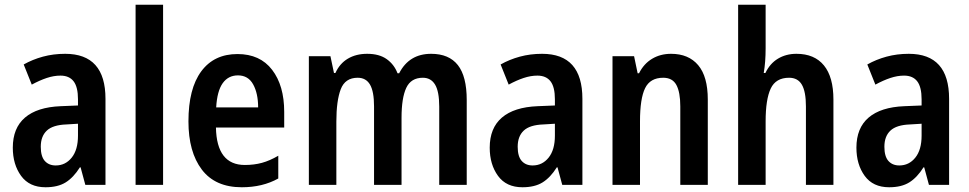

<svg xmlns="http://www.w3.org/2000/svg" viewBox="-20 -780 4086 810"><path d="M255 -553Q425 -553 425 -363V0H340L320 -74H317Q290 -31 257 -10.5Q224 10 172 10Q104 10 69 -38Q34 -86 34 -157Q34 -240 85.5 -284Q137 -328 236 -332L309 -335V-361Q309 -413 290.5 -437Q272 -461 235 -461Q207 -461 177 -451Q147 -441 114 -423L80 -508Q117 -529 161 -541Q205 -553 255 -553ZM260 -255Q203 -253 177.5 -229Q152 -205 152 -161Q152 -120 169 -101Q186 -82 215 -82Q256 -82 282.5 -115Q309 -148 309 -208V-258Z M668 0H552V-760H668Z M982 -552Q1077 -552 1128 -485.5Q1179 -419 1179 -308V-242H891Q894 -84 1013 -84Q1052 -84 1085 -93Q1118 -102 1154 -123V-27Q1088 10 1000 10Q888 10 831.5 -64.5Q775 -139 775 -268Q775 -406 829 -479Q883 -552 982 -552ZM984 -462Q943 -462 919.5 -429Q896 -396 892 -327H1069Q1069 -386 1048 -424Q1027 -462 984 -462Z M1799 -553Q1874 -553 1911.5 -505.5Q1949 -458 1949 -358V0H1833V-330Q1833 -394 1815.5 -423Q1798 -452 1764 -452Q1714 -452 1694 -409.5Q1674 -367 1674 -283V0H1558V-331Q1558 -394 1541 -423Q1524 -452 1489 -452Q1436 -452 1417.5 -403.5Q1399 -355 1399 -267V0H1283V-543H1374L1389 -472H1395Q1413 -512 1447.5 -532.5Q1482 -553 1529 -553Q1580 -553 1611.5 -530.5Q1643 -508 1657 -471H1664Q1706 -553 1799 -553Z M2267 -553Q2437 -553 2437 -363V0H2352L2332 -74H2329Q2302 -31 2269 -10.5Q2236 10 2184 10Q2116 10 2081 -38Q2046 -86 2046 -157Q2046 -240 2097.5 -284Q2149 -328 2248 -332L2321 -335V-361Q2321 -413 2302.5 -437Q2284 -461 2247 -461Q2219 -461 2189 -451Q2159 -441 2126 -423L2092 -508Q2129 -529 2173 -541Q2217 -553 2267 -553ZM2272 -255Q2215 -253 2189.5 -229Q2164 -205 2164 -161Q2164 -120 2181 -101Q2198 -82 2227 -82Q2268 -82 2294.5 -115Q2321 -148 2321 -208V-258Z M2811 -553Q2885 -553 2925.5 -505Q2966 -457 2966 -360V0H2850V-331Q2850 -391 2833.5 -421.5Q2817 -452 2778 -452Q2723 -452 2701.5 -408Q2680 -364 2680 -268V0H2564V-543H2655L2670 -471H2676Q2696 -511 2731 -532Q2766 -553 2811 -553Z M3210 -576Q3210 -518 3202 -472H3209Q3228 -512 3262 -532.5Q3296 -553 3340 -553Q3416 -553 3456 -504Q3496 -455 3496 -360V0H3380V-331Q3380 -393 3363 -422.5Q3346 -452 3309 -452Q3253 -452 3231.5 -406.5Q3210 -361 3210 -268V0H3094V-760H3210Z M3814 -553Q3984 -553 3984 -363V0H3899L3879 -74H3876Q3849 -31 3816 -10.5Q3783 10 3731 10Q3663 10 3628 -38Q3593 -86 3593 -157Q3593 -240 3644.5 -284Q3696 -328 3795 -332L3868 -335V-361Q3868 -413 3849.5 -437Q3831 -461 3794 -461Q3766 -461 3736 -451Q3706 -441 3673 -423L3639 -508Q3676 -529 3720 -541Q3764 -553 3814 -553ZM3819 -255Q3762 -253 3736.5 -229Q3711 -205 3711 -161Q3711 -120 3728 -101Q3745 -82 3774 -82Q3815 -82 3841.5 -115Q3868 -148 3868 -208V-258Z"/></svg>

Font: Noto Sans Lao Looped Condensed SemiBold
Style: Regular
Weight: 600
Width: 3
Designer: Mark Frömberg, Ben Mitchell
Foundry: The Fontpad Ltd
Version: Version 1.002; ttfautohint (v1.8.4.7-5d5b)